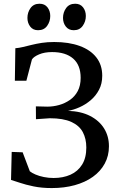

<svg xmlns="http://www.w3.org/2000/svg" viewBox="-20 -970 614 1001"><path d="M250 10.5Q197.5 10.5 155.2 1.8Q113 -7 83.2 -17.2Q53.5 -27.5 37.5 -32L41 -178L98 -176L135.5 -77Q146 -68.5 165 -60.2Q184 -52 208.8 -47Q233.5 -42 259.5 -42Q309 -42 347.5 -59.2Q386 -76.5 408 -111.8Q430 -147 430 -201Q430 -246.5 411.8 -281Q393.5 -315.5 351.5 -334.5Q309.5 -353.5 239.5 -353.5L167.5 -348.5L167 -415.5L226.5 -414Q257.5 -414 288 -422.5Q318.5 -431 344.2 -448.8Q370 -466.5 385.2 -495Q400.5 -523.5 400.5 -564Q400.5 -630.5 361.5 -664.5Q322.5 -698.5 251.5 -698.5Q212 -698.5 183.8 -686.5Q155.5 -674.5 146.5 -660L117.5 -549H57.5L60 -718.5Q79 -720 100 -725Q121 -730 145 -736Q169 -742 198 -746.5Q227 -751 262.5 -751Q339 -751 395.2 -730.5Q451.5 -710 482.2 -670.8Q513 -631.5 513 -575Q513 -533.5 496.2 -501.8Q479.5 -470 452.5 -447.2Q425.5 -424.5 394.5 -410.8Q363.5 -397 334.5 -392Q402 -390 449.8 -365.5Q497.5 -341 522.8 -300.2Q548 -259.5 548 -207.5Q548 -157.5 526 -117Q504 -76.5 464 -48Q424 -19.5 369.5 -4.5Q315 10.5 250 10.5ZM178 -812.5Q152 -812.5 137.5 -831.5Q123 -850.5 123 -876.5Q123 -905.5 139.2 -928Q155.5 -950.5 185.5 -950.5H186.5Q213 -950.5 227.5 -931.8Q242 -913 242 -886.5Q242 -858 225.8 -835.2Q209.5 -812.5 179 -812.5ZM364 -812.5Q338 -812.5 323.2 -831.5Q308.5 -850.5 308.5 -876.5Q308.5 -905.5 324.8 -928Q341 -950.5 371.5 -950.5H372.5Q398.5 -950.5 413 -931.8Q427.5 -913 427.5 -886.5Q427.5 -858 411.2 -835.2Q395 -812.5 365 -812.5Z"/></svg>

Font: Merriweather 24pt
Style: Regular
Weight: 400
Designer: Eben Sorkin
Foundry: Eben Sorkin
Version: Version 2.100